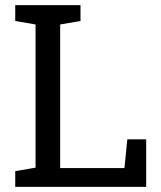

<svg xmlns="http://www.w3.org/2000/svg" viewBox="-20 -731 631 751"><path d="M215.3 -635.3V-73.7H466.8L478 -186H551.8V0H39.6V-61.5L119.1 -75.2V-635.3L39.6 -648.9V-710.9H294.9V-648.9Z"/></svg>

Font: Suwannaphum
Style: Regular
Weight: 400
Designer: Danh Hong
Version: Version 8.002; ttfautohint (v1.8.3)